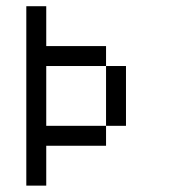

<svg xmlns="http://www.w3.org/2000/svg" viewBox="-20 -582 540 602"><path d="M312.5 -375H375V-187.5H312.5ZM62.5 -562.5H125V-437.5H312.5V-375H125V-187.5H312.5V-125H125V0H62.5Z"/></svg>

Font: Pixel Operator Mono
Style: Regular
Weight: 400
Monospace: yes
Designer: Jayvee Enaguas (HarvettFox96)
Version: 2016.04.25